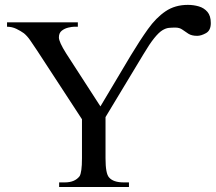

<svg xmlns="http://www.w3.org/2000/svg" viewBox="-20 -752 868 772"><path d="M827.6 -659.2Q827.6 -629.4 808.1 -618.7Q788.6 -607.9 772.9 -607.9Q751 -607.9 737.8 -616.2Q724.6 -624.5 713.4 -632.8Q702.1 -641.1 685.1 -641.1Q671.4 -641.1 658.9 -639.9Q646.5 -638.7 632.3 -629.9Q618.2 -621.1 599.9 -598.4Q581.5 -575.7 555.7 -532.2L404.3 -281.2V-115.7Q404.3 -53.7 418.5 -38.6Q435.5 -18.6 477.5 -18.6H498.5V0H217.8V-18.6H240.7Q281.2 -18.6 300.3 -43.9Q304.7 -51.8 307.1 -69.1Q309.6 -86.4 309.6 -115.7V-272.5L128.9 -549.3Q112.8 -573.2 101.3 -590.1Q89.8 -606.9 76.2 -618.2Q63.5 -627.4 45.9 -636Q28.3 -644.5 8.3 -644.5V-662.1H293V-644.5H278.3Q269.5 -644.5 254.9 -641.1Q240.2 -637.7 228.5 -628.7Q216.8 -619.6 216.8 -601.6Q216.8 -583.5 246.1 -537.1L383.8 -324.2L505.4 -528.3Q542 -588.9 574.7 -634.8Q607.4 -680.7 645.5 -706.5Q683.6 -732.4 735.4 -732.4Q758.3 -732.4 779.3 -726.3Q800.3 -720.2 814 -704.3Q827.6 -688.5 827.6 -659.2Z"/></svg>

Font: BabelStone Roman
Style: Regular
Weight: 400
Designer: Walt Agee, Victor Gaultney, Peter Martin, Debbi Hosken, Becca Hirsbrunner (SIL); Andrew West (BabelStone)
Foundry: BabelStone
Version: Version 16.000